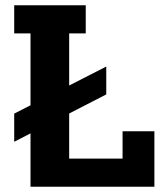

<svg xmlns="http://www.w3.org/2000/svg" viewBox="-20 -710 637 730"><path d="M34 -171V-278L384 -457V-351ZM96 0V-583H34V-690H306V-583H243V-107H446V-211H567V0Z"/></svg>

Font: Mozilla Headline ExtraLight
Style: Regular
Weight: 200
Designer: Studio DRAMA
Foundry: Studio DRAMA
Version: Version 1.000